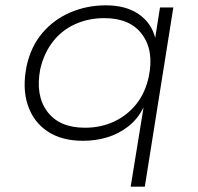

<svg xmlns="http://www.w3.org/2000/svg" viewBox="-20 -520 743 720"><path d="M470 180 518 -115H517Q496 -73 460.5 -45.5Q425 -18 382 -5Q339 8 291 8Q211 8 158 -27.5Q105 -63 84 -126.5Q63 -190 80 -273Q96 -346 139 -396.5Q182 -447 244 -473.5Q306 -500 377 -500Q452 -500 500 -467Q548 -434 562 -378L580 -492H630L523 180ZM299 -41Q358 -41 407.5 -64Q457 -87 491 -129.5Q525 -172 538 -233Q558 -330 513 -391Q468 -452 371 -452Q312 -452 262 -429.5Q212 -407 178.5 -364Q145 -321 131 -261Q112 -163 157 -102Q202 -41 299 -41Z"/></svg>

Font: Nunito Sans 7pt SemiExpanded ExtraLight
Style: Italic
Weight: 250
Width: 6
Italic angle: -9°
Designer: Vernon Adams
Foundry: Vernon Adams
Version: Version 3.101;gftools[0.9.27]